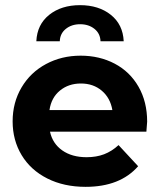

<svg xmlns="http://www.w3.org/2000/svg" viewBox="-20 -718 620 745"><path d="M548 -207H174Q184 -161 221.5 -134.5Q259 -108 316 -108Q354 -108 384 -119.5Q414 -131 440 -155L516 -73Q446 7 312 7Q228 7 163.5 -25.5Q99 -58 64 -116Q29 -174 29 -247Q29 -320 63.5 -378.5Q98 -437 158.5 -469.5Q219 -502 293 -502Q366 -502 425 -471Q484 -440 517.5 -381.5Q551 -323 551 -246Q551 -243 548 -207ZM172 -291H416Q408 -338 375 -366Q342 -394 294 -394Q246 -394 212.5 -366.5Q179 -339 172 -291ZM460 -558H370Q369 -588 346.5 -606Q324 -624 291 -624Q258 -624 235.5 -606Q213 -588 212 -558H121Q124 -623 171 -660.5Q218 -698 290.5 -698Q363 -698 410 -660.5Q457 -623 460 -558Z"/></svg>

Font: Montserrat Ace
Style: Bold
Weight: 700
Designer: Julieta Ulanovsky
Foundry: Julieta Ulanovsky
Version: Version 1